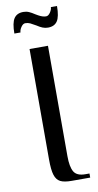

<svg xmlns="http://www.w3.org/2000/svg" viewBox="-94 -883 473 924"><g transform="rotate(-10 142.5 -420.5)"><path d="M89 -120V-660H179V-120Q179 -69 193 -44.5Q207 -20 249 -20H269V0H179Q142 0 123.5 -9.5Q105 -19 97 -44Q89 -69 89 -120ZM90 -841Q105 -841 117.5 -835.5Q130 -830 145 -820Q148 -818 158 -812.5Q168 -807 177 -804Q186 -801 195 -801Q206 -801 215.5 -815Q225 -829 225 -841H255Q255 -789 240.5 -767.5Q226 -746 195 -746Q181 -746 168.5 -751Q156 -756 141 -766Q124 -776 113.5 -781Q103 -786 90 -786Q79 -786 69.5 -772Q60 -758 60 -746H30Q30 -798 44.5 -819.5Q59 -841 90 -841Z"/></g></svg>

Font: Philosopher
Style: Regular
Weight: 400
Designer: Jovanny Lemonad
Foundry: Jovanny Lemonad
Version: Version 2.000